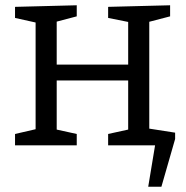

<svg xmlns="http://www.w3.org/2000/svg" viewBox="-20 -551 704 728"><path d="M37 0V-43L132 -65L115 -39V-487L136 -461L37 -483V-525L271 -531V-489L176 -464L195 -488V-284L173 -306H489L466 -284V-487L480 -465L390 -483V-525L625 -531V-489L529 -464L546 -488V-39L529 -65L625 -43V0H390V-43L481 -63L466 -39V-268L489 -246H173L195 -268V-39L180 -63L271 -43V0ZM503 -70 644 -48V-24L592 157H542L568 0H491Z"/></svg>

Font: Pack4
Style: Regular
Weight: 400
Version: Version 2.002